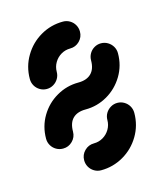

<svg xmlns="http://www.w3.org/2000/svg" viewBox="-86 -587 560 656"><g transform="rotate(-15 194.5 -259.0)"><path d="M304.4 -205.2Q317.4 -205.2 328.3 -198.7Q339.3 -192.2 345.6 -181.3Q351.9 -170.4 351.9 -157.4Q351.9 -113.3 330 -76.5Q308.1 -39.6 271.3 -18.3Q234.4 3 191.9 3Q178.9 3 168 -3.5Q157 -10 150.7 -20.9Q144.4 -31.9 144.4 -44.8Q144.4 -64.4 158.3 -78.3Q172.2 -92.2 191.9 -92.2Q209.3 -92.2 224.1 -100.9Q238.9 -109.6 247.8 -124.6Q256.7 -139.6 256.7 -157.4Q256.7 -170.4 263.1 -181.3Q269.6 -192.2 280.6 -198.7Q291.5 -205.2 304.4 -205.2ZM303 -416.3Q315.9 -416.3 326.9 -409.8Q337.8 -403.3 344.3 -392.4Q350.7 -381.5 350.7 -368.5Q350.7 -325.2 329.1 -289.1Q307.4 -253 271.5 -232.2Q235.6 -211.5 194.1 -211.5Q164.4 -211.5 148.7 -195.9Q133 -180.4 133 -149.6Q133 -130 119.1 -116.1Q105.2 -102.2 85.6 -102.2Q72.6 -102.2 61.7 -108.5Q50.7 -114.8 44.3 -125.7Q37.8 -136.7 37.8 -149.6Q37.8 -193.3 59.3 -229.3Q80.7 -265.2 116.7 -285.9Q152.6 -306.7 194.1 -306.7Q223.7 -306.7 239.6 -322.4Q255.6 -338.1 255.6 -368.5Q255.6 -381.5 261.9 -392.4Q268.1 -403.3 279.1 -409.8Q290 -416.3 303 -416.3ZM84.4 -313.3Q71.5 -313.3 60.6 -319.8Q49.6 -326.3 43.3 -337.2Q37 -348.1 37 -361.1Q37 -405.2 58.9 -442Q80.7 -478.9 117.4 -500.2Q154.1 -521.5 197 -521.5Q210 -521.5 220.9 -515Q231.9 -508.5 238.1 -497.6Q244.4 -486.7 244.4 -473.7Q244.4 -454.1 230.6 -440.2Q216.7 -426.3 197 -426.3Q179.6 -426.3 164.8 -417.6Q150 -408.9 141.1 -393.9Q132.2 -378.9 132.2 -361.1Q132.2 -348.1 125.7 -337.2Q119.3 -326.3 108.3 -319.8Q97.4 -313.3 84.4 -313.3Z"/></g></svg>

Font: 26F Galaxy Hebrew Extra Bold
Style: Regular
Weight: 800
Designer: C₂₉H₂₅N₃O₅
Version: Version 1.000